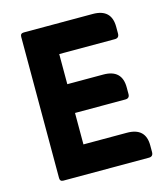

<svg xmlns="http://www.w3.org/2000/svg" viewBox="-89 -626 601 696"><g transform="rotate(-15 211.5 -278.0)"><path d="M168 -108H331Q401 -108 401 -42V-17Q401 0 385 0H64Q51 0 51 -13V-543Q51 -556 64 -556H323Q393 -556 393 -489V-464Q393 -447 377 -447H168V-334H303Q373 -334 373 -267V-242Q373 -226 357 -226H168Z"/></g></svg>

Font: Zain ExtraBold
Style: Regular
Weight: 800
Designer: Zain,Boutros
Foundry: Mobile Telecommunications Company (Zain), 2024
Version: Version 1.50; ttfautohint (v1.8.4)